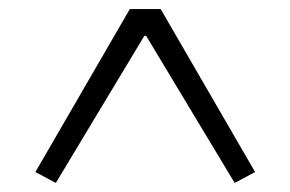

<svg xmlns="http://www.w3.org/2000/svg" viewBox="-20 -718 640 423"><path d="M58 -339 266 -698H334L542 -339L497 -315L302 -639H298L103 -315Z"/></svg>

Font: IBM Plex Serif
Style: Regular
Weight: 400
Designer: Mike Abbink, Paul van der Laan, Pieter van Rosmalen
Foundry: Bold Monday
Version: Version 3.001